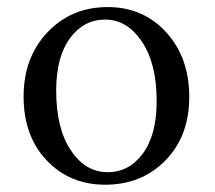

<svg xmlns="http://www.w3.org/2000/svg" viewBox="-20 -502 595 532"><path d="M278.3 -24.9Q337.9 -24.9 376 -76.9Q414.1 -128.9 414.1 -221.7Q414.1 -326.2 373 -387Q332 -447.8 271.5 -447.8Q211.9 -447.8 173.8 -396Q135.7 -344.2 135.7 -251Q135.7 -146 176.3 -85.4Q216.8 -24.9 278.3 -24.9ZM271.5 9.8Q173.3 9.8 109.4 -57.6Q45.4 -125 45.4 -234.4Q45.4 -342.8 111.6 -412.6Q177.7 -482.4 278.3 -482.4Q376.5 -482.4 440.4 -412.6Q504.4 -342.8 504.4 -233.4Q504.4 -125 438.5 -57.6Q372.6 9.8 271.5 9.8Z"/></svg>

Font: Kelvinch
Style: Regular
Weight: 400
Designer: Paul James MIller
Foundry: High-Logic / Made with FontCreator
Version: Version 3.30 September 23, 2016